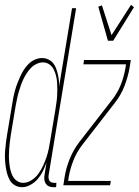

<svg xmlns="http://www.w3.org/2000/svg" viewBox="-35 -769 576 797"><path d="M57 8Q40 8 26.5 0Q13 -8 5.5 -21.5Q-2 -35 -6 -50.5Q-10 -66 -12 -82Q-14 -98 -14.5 -114Q-15 -130 -13.5 -146.5Q-12 -163 -10 -180Q-8 -197 -5 -213L15 -333Q17 -348 20 -363Q23 -378 27 -392.5Q31 -407 36.5 -421.5Q42 -436 48.5 -450.5Q55 -465 63.5 -478.5Q72 -492 83.5 -503.5Q95 -515 110 -521.5Q125 -528 139 -528Q153 -528 165 -522.5Q177 -517 185 -507.5Q193 -498 197.5 -486Q202 -474 205 -461Q208 -448 209.5 -435Q211 -422 210 -408L264 -735H281L167 -43Q166 -37 166.5 -31Q167 -25 169.5 -20Q172 -15 177.5 -12.5Q183 -10 189 -10H199L198 8H186Q176 8 168 4.5Q160 1 155 -6.5Q150 -14 149 -24Q148 -34 150 -43L158 -95Q152 -77 143.5 -59.5Q135 -42 122.5 -27Q110 -12 92 -2Q74 8 57 8ZM61 -10Q79 -10 96 -21Q113 -32 124.5 -48Q136 -64 144 -81.5Q152 -99 158 -116.5Q164 -134 167.5 -152Q171 -170 174 -188L194 -308Q196 -323 198.5 -338Q201 -353 202 -368Q203 -383 203 -397.5Q203 -412 202 -426.5Q201 -441 197.5 -455Q194 -469 187.5 -481.5Q181 -494 169.5 -502Q158 -510 143 -510Q130 -510 116.5 -503.5Q103 -497 93 -486.5Q83 -476 75 -463.5Q67 -451 61 -438Q55 -425 50.5 -411.5Q46 -398 42 -384.5Q38 -371 35.5 -357.5Q33 -344 30 -330L10 -210Q8 -195 6 -180.5Q4 -166 3 -151Q2 -136 2 -121.5Q2 -107 3.5 -92.5Q5 -78 8 -64.5Q11 -51 17.5 -38.5Q24 -26 35.5 -18Q47 -10 61 -10ZM413 -600 373 -741 388 -747 428 -623 509 -749 521 -739 435 -600ZM228 0 233 -33Q239 -71 254 -108.5Q269 -146 294 -179L429 -353Q453 -383 466.5 -417.5Q480 -452 486 -488L488 -502H311L314 -520H508L503 -488Q496 -449 481.5 -411.5Q467 -374 441 -341L306 -167Q283 -137 269.5 -102.5Q256 -68 250 -33L248 -18H425L422 0Z"/></svg>

Font: Iosevka Term Curly Thin
Style: Italic
Weight: 100
Italic angle: -9°
Designer: Belleve Invis
Foundry: Belleve Invis
Version: Version 32.3.0